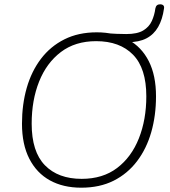

<svg xmlns="http://www.w3.org/2000/svg" viewBox="-20 -863 791 891"><path d="M357 8Q273 8 211.5 -26Q150 -60 116 -126.5Q82 -193 82 -289Q82 -378 104 -455Q126 -532 170 -590Q214 -648 279 -680.5Q344 -713 429 -713Q513 -713 575 -679Q637 -645 670.5 -579Q704 -513 704 -416Q704 -327 682 -250Q660 -173 616 -115Q572 -57 507.5 -24.5Q443 8 357 8ZM359 -33Q457 -33 523.5 -83.5Q590 -134 624.5 -221Q659 -308 659 -416Q659 -546 597.5 -609Q536 -672 426 -672Q329 -672 262.5 -621.5Q196 -571 161.5 -484.5Q127 -398 127 -289Q127 -159 188.5 -96Q250 -33 359 -33ZM572 -667H516L469 -709Q498 -707 521 -706Q544 -705 566 -705Q617 -705 644.5 -721.5Q672 -738 684.5 -765.5Q697 -793 701 -824Q703 -834 708.5 -838.5Q714 -843 723 -843Q733 -843 738 -838Q743 -833 741 -823Q734 -773 714 -738Q694 -703 659.5 -685Q625 -667 572 -667Z"/></svg>

Font: Nunito Variable Extra Light
Style: Italic
Weight: 200
Italic angle: -9°
Designer: Vernon Adams
Foundry: Vernon Adams
Version: Version 3.602